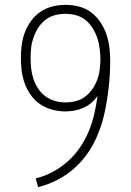

<svg xmlns="http://www.w3.org/2000/svg" viewBox="-20 -763 540 791"><path d="M137 8 127 -28Q164 -37 197.5 -55Q231 -73 259.5 -98.5Q288 -124 309.5 -155.5Q331 -187 345.5 -222Q360 -257 368.5 -294Q377 -331 382 -368Q371 -352 356.5 -339.5Q342 -327 324 -319Q306 -311 287 -307.5Q268 -304 249 -304Q222 -304 195.5 -311Q169 -318 146.5 -333Q124 -348 108 -370Q92 -392 82.5 -417.5Q73 -443 69.5 -470Q66 -497 66 -524Q66 -551 69.5 -578Q73 -605 82.5 -630Q92 -655 108.5 -677.5Q125 -700 147.5 -715Q170 -730 196.5 -736.5Q223 -743 250 -743Q278 -743 305.5 -736Q333 -729 355 -712.5Q377 -696 393 -672.5Q409 -649 418 -622.5Q427 -596 430.5 -568.5Q434 -541 434 -513Q434 -459 428 -404.5Q422 -350 410.5 -297Q399 -244 376.5 -194Q354 -144 319 -103Q284 -62 237 -33.5Q190 -5 137 8ZM250 -341Q271 -341 292.5 -346.5Q314 -352 331 -365Q348 -378 360.5 -396Q373 -414 380.5 -434Q388 -454 390.5 -475.5Q393 -497 394 -518Q393 -541 390.5 -563Q388 -585 381 -606Q374 -627 362 -646.5Q350 -666 333 -680Q316 -694 294 -700Q272 -706 250 -706Q228 -706 206.5 -700.5Q185 -695 167.5 -681.5Q150 -668 138 -649.5Q126 -631 118.5 -610Q111 -589 108.5 -567.5Q106 -546 106 -524Q106 -502 108.5 -480Q111 -458 118 -437Q125 -416 137.5 -397.5Q150 -379 167.5 -366Q185 -353 206.5 -347Q228 -341 250 -341Z"/></svg>

Font: Iosevka Curly Slab Extralight
Style: Regular
Weight: 200
Monospace: yes
Designer: Belleve Invis
Foundry: Belleve Invis
Version: Version 22.1.2; ttfautohint (v1.8.4)